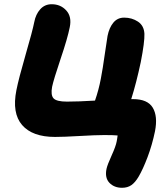

<svg xmlns="http://www.w3.org/2000/svg" viewBox="-20 -705 791 903"><path d="M554.2 178.2Q517.1 178.2 494.6 154.8Q472.2 131.3 481 88.9Q484.9 70.3 504.9 26.4Q524.9 -17.6 528.8 -40Q528.8 -41 530.8 -51Q532.7 -61 533.2 -67.9Q513.2 -69.8 470.2 -69.8Q429.7 -69.8 354.5 -65.4Q279.3 -61 238.8 -61Q132.3 -61 84 -116.9Q35.6 -172.9 57.1 -280.8Q67.9 -335.4 100.3 -447.3Q132.8 -559.1 141.1 -601.1Q147.9 -637.7 169.2 -661.4Q190.4 -685.1 223.1 -685.1Q265.1 -685.1 291.7 -655.8Q318.4 -626.5 308.1 -577.1Q297.9 -525.4 265.1 -428.5Q232.4 -331.5 225.1 -296.9Q217.8 -257.8 231.9 -242.4Q246.1 -227.1 294.9 -227.1Q347.2 -227.1 426.8 -231.9Q444.3 -282.2 454.1 -334Q462.9 -378.9 473.1 -451.7Q483.4 -524.4 485.8 -536.1Q493.7 -575.2 513.2 -598.6Q532.7 -622.1 564 -622.1Q600.6 -622.1 628.9 -603.3Q657.2 -584.5 659.2 -545.9Q660.6 -507.8 642.1 -413.1Q621.1 -314.5 597.2 -238.8H606Q674.3 -238.8 698.5 -198.5Q722.7 -158.2 709 -87.9Q695.8 -23.9 674.1 33.7Q652.3 91.3 631.8 126Q615.7 153.3 597.7 165.8Q579.6 178.2 554.2 178.2Z"/></svg>

Font: Shantell Sans Irregular
Style: Italic
Weight: 800
Italic angle: -11.31°
Designer: Stephen Nixon, Anya Danilova, Shantell Martin
Foundry: Arrow Type
Version: Version 1.006;[9816181b4]